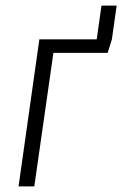

<svg xmlns="http://www.w3.org/2000/svg" viewBox="-20 -663 435 683"><path d="M341 -643H395L378 -523L363 -475H170L102 0H46L120 -523H324Z"/></svg>

Font: Fira Sans Extra Condensed Light
Style: Italic
Weight: 300
Width: 3
Italic angle: -8°
Designer: Carrois Corporate & Edenspiekermann AG
Foundry: Carrois Corporate GbR & Edenspiekermann AG
Version: Version 4.203